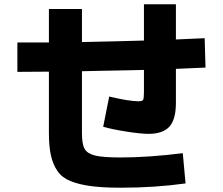

<svg xmlns="http://www.w3.org/2000/svg" viewBox="-20 -820 1040 895"><path d="M61 -485V-622H208V-778H362V-624Q557 -628 651 -631V-800H800V-636Q890 -640 934 -642L938 -505L800 -499V-341Q800 -263 769.5 -229.5Q739 -196 672 -196Q637 -196 570 -206.5Q503 -217 461 -229L489 -370Q582 -348 625 -348Q643 -348 647 -354.5Q651 -361 651 -391V-494Q608 -493 560 -492Q512 -491 453 -490Q394 -489 362 -488V-200Q362 -148 374.5 -126Q387 -104 423 -95Q459 -86 542 -86Q672 -86 832 -106L845 35Q703 55 542 55Q459 55 403.5 47.5Q348 40 308.5 24Q269 8 248 -22.5Q227 -53 217.5 -95Q208 -137 208 -200V-486Q184 -486 135 -485.5Q86 -485 61 -485Z"/></svg>

Font: M PLUS 1p ExtraBold
Style: Regular
Weight: 800
Version: Version 1.062